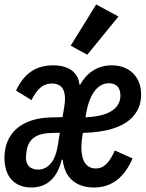

<svg xmlns="http://www.w3.org/2000/svg" viewBox="-25 -817 645 849"><path d="M113.6 12.1C182.5 12.1 228.3 -29.8 247.9 -110.8H252.5C260.7 -25.2 317.8 12.1 390.6 12.1C474.4 12.1 527 -38 561.1 -116.5L482.6 -151.6C462.4 -106.2 439.6 -72.1 398.4 -72.1C356.9 -72.1 334.9 -105.8 334.9 -164.4C334.9 -176.5 335.9 -196 339.1 -213.8L341.6 -229.4C551.1 -234 599.1 -323.5 599.1 -398.8C599.1 -476.2 548.3 -528.1 469.1 -528.1C404.5 -528.1 358 -494 329.5 -442.5H326.3C321 -498.2 277.7 -528.1 210.2 -528.1C133.9 -528.1 81.7 -492.5 45.8 -416.5L114.3 -374.3C137.4 -421.2 164.1 -447.8 204.9 -447.8C242.2 -447.8 262.4 -425.4 262.4 -381.4C262.4 -371.8 261.7 -359.7 259.2 -345.5L251.4 -299L204.2 -297.9C73.2 -296.2 -5.3 -230.1 -5.3 -119.3C-5.3 -30.5 44.4 12.1 113.6 12.1ZM89.8 -120C89.8 -123.6 89.8 -133.9 93 -152.3C102.6 -207 141 -227.6 202.4 -229L239.7 -230.1L229.8 -169.4C219.1 -104.4 187.5 -67.1 143.5 -67.1C111.9 -67.1 89.8 -83.8 89.8 -120ZM287.6 -615.1 360.8 -574.9 498.9 -744 400.2 -797.2ZM353 -298.3 354.8 -309.7C369 -396.7 404.5 -448.9 457 -448.9C488.6 -448.9 507.5 -430 507.5 -395.2C507.5 -345.5 469.1 -302.9 353 -298.3Z"/></svg>

Font: Margiela Mono Italic SmBold It
Style: Regular
Weight: 600
Designer: Mike Abbink, Paul van der Laan, Pieter van Rosmalen
Foundry: Bold Monday
Version: Version 2.003 2021